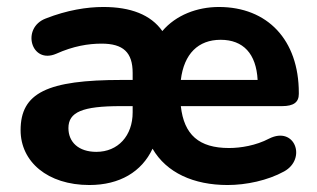

<svg xmlns="http://www.w3.org/2000/svg" viewBox="-20 -520 907 550"><path d="M236 10C323 10 386 -28 417 -94C457 -25 535 10 632 10C685 10 747 -3 794 -29C859 -65 825 -160 751 -123C713 -103 669 -96 636 -96C550 -96 507 -134 498 -216H788C821 -216 836 -227 836 -251V-254C836 -406 746 -500 607 -500C545 -500 484 -477 445 -431C412 -478 354 -500 276 -500C229 -500 172 -491 111 -467C40 -440 69 -335 141 -366C190 -388 233 -395 271 -395C333 -395 360 -370 360 -311V-291H329C115 -291 39 -254 39 -147C39 -57 116 10 236 10ZM176 -153C176 -199 216 -216 326 -216H360V-198C360 -131 318 -85 256 -85C205 -85 176 -113 176 -153ZM498 -291C507 -366 548 -406 612 -406C677 -406 714 -366 718 -291Z"/></svg>

Font: SN Pro
Style: Bold
Weight: 700
Designer: Tobias Whetton
Foundry: Supernotes
Version: Version 1.003;Glyphs 3.3 (3324)